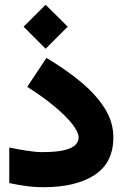

<svg xmlns="http://www.w3.org/2000/svg" viewBox="-20 -780 510 799"><path d="M78.1 -668.9 169.9 -760.3 261.7 -668.9 169.9 -577.1ZM18.6 -166Q48.8 -159.7 88.4 -153.3Q127.9 -147 154.8 -147Q216.3 -147 249.3 -155.5Q282.2 -164.1 294.7 -178Q307.1 -191.9 307.1 -207Q307.1 -230.5 280.3 -264.4Q253.4 -298.3 205.3 -338.4Q157.2 -378.4 93.3 -418.5L173.3 -539.1Q255.4 -490.2 318.1 -437.7Q380.9 -385.3 416.3 -328.4Q451.7 -271.5 451.7 -208.5Q451.7 -103 374 -52Q296.4 -1 161.1 -1Q121.6 -1 86.4 -6.1Q51.3 -11.2 18.6 -18.1Z"/></svg>

Font: Vazir Black WOL-UI
Style: Black-WOL-UI
Weight: 900
Designer: Saber Rastikerdar
Foundry: Saber Rastikerdar
Version: Version 30.0.0